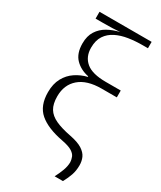

<svg xmlns="http://www.w3.org/2000/svg" viewBox="-237 -839 938 1120"><g transform="rotate(30 232.5 -279.0)"><path d="M336 202Q352 172 363 142Q374 112 374 85Q373 68 366.5 51.5Q360 35 338.5 21.5Q317 8 270 -1Q164 -21 110.5 -67Q57 -113 57 -204Q57 -260 78.5 -299.5Q100 -339 136 -363Q172 -387 214 -397V-401Q159 -412 124 -448Q89 -484 89 -551Q89 -601 110.5 -634.5Q132 -668 167.5 -688Q203 -708 247 -718Q221 -716 195 -715Q169 -714 133 -714H83V-760H434V-717H399Q350 -717 304.5 -710Q259 -703 223 -685Q187 -667 166 -635.5Q145 -604 145 -554Q145 -493 186.5 -458.5Q228 -424 319 -424H420V-378H318Q220 -378 168 -333Q116 -288 116 -210Q116 -159 134.5 -128.5Q153 -98 193 -79.5Q233 -61 296 -49Q352 -38 380.5 -19.5Q409 -1 419.5 22.5Q430 46 430 74Q430 110 420 139.5Q410 169 392 202Z"/></g></svg>

Font: Noto Sans Light
Style: Regular
Weight: 300
Designer: Monotype Design Team
Foundry: Monotype Imaging Inc.
Version: Version 2.007